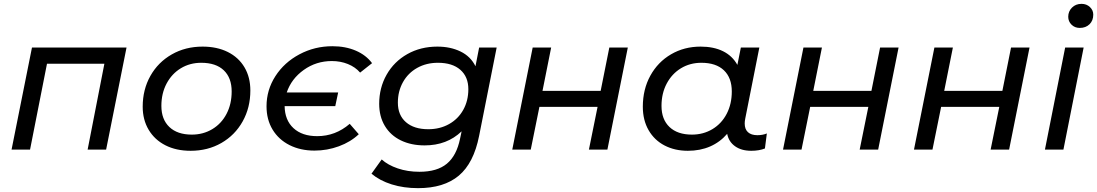

<svg xmlns="http://www.w3.org/2000/svg" viewBox="-20 -777 5697 997"><path d="M637 -530 531 0H435L522 -446H224L136 0H40L146 -530Z M721 -223Q721 -312 761 -383Q801 -454 872 -494.5Q943 -535 1032 -535Q1107 -535 1163 -507Q1219 -479 1249.5 -427.5Q1280 -376 1280 -307Q1280 -218 1240 -146.5Q1200 -75 1129.5 -34.5Q1059 6 970 6Q895 6 839 -22.5Q783 -51 752 -103Q721 -155 721 -223ZM1183 -302Q1183 -373 1142 -412Q1101 -451 1025 -451Q966 -451 919 -422.5Q872 -394 845 -343Q818 -292 818 -227Q818 -157 859.5 -117.5Q901 -78 976 -78Q1035 -78 1082.5 -106.5Q1130 -135 1156.5 -186Q1183 -237 1183 -302Z M1364 -225Q1364 -310 1410 -381.5Q1456 -453 1535 -495Q1614 -537 1706 -537Q1774 -537 1827.5 -514Q1881 -491 1912 -449L1850 -400Q1825 -429 1786.5 -444.5Q1748 -460 1703 -460Q1622 -460 1557.5 -414Q1493 -368 1469 -297H1736L1721 -226H1458Q1459 -153 1504 -111.5Q1549 -70 1627 -70Q1722 -70 1796 -134L1843 -80Q1801 -40 1740 -17.5Q1679 5 1613 5Q1540 5 1483.5 -23.5Q1427 -52 1395.5 -104Q1364 -156 1364 -225Z M2559 -530 2468 -72Q2440 70 2362.5 135Q2285 200 2151 200Q2076 200 2014 180.5Q1952 161 1909 125L1962 51Q1994 80 2045.5 97.5Q2097 115 2158 115Q2250 115 2300.5 73Q2351 31 2369 -57L2377 -95Q2301 -22 2185 -22Q2115 -22 2061.5 -48Q2008 -74 1978.5 -123Q1949 -172 1949 -238Q1949 -321 1987.5 -389Q2026 -457 2095 -496Q2164 -535 2251 -535Q2319 -535 2371.5 -509.5Q2424 -484 2449 -433L2468 -530ZM2412 -314Q2412 -378 2370.5 -414.5Q2329 -451 2254 -451Q2194 -451 2146.5 -424.5Q2099 -398 2072.5 -350.5Q2046 -303 2046 -244Q2046 -179 2088 -142.5Q2130 -106 2204 -106Q2264 -106 2311.5 -132.5Q2359 -159 2385.5 -206.5Q2412 -254 2412 -314Z M2746 -530H2842L2797 -305H3099L3144 -530H3240L3134 0H3038L3083 -222H2781L2736 0H2640Z M3962 -84 3952 -6Q3922 6 3881 6Q3830 6 3797 -17.5Q3764 -41 3756 -82Q3719 -39 3667.5 -16.5Q3616 6 3552 6Q3484 6 3431 -21.5Q3378 -49 3348 -101Q3318 -153 3318 -223Q3318 -313 3357 -384Q3396 -455 3464.5 -495Q3533 -535 3618 -535Q3686 -535 3734.5 -511Q3783 -487 3809 -440L3827 -530H3923L3850 -162Q3847 -147 3847 -136Q3847 -106 3864 -90.5Q3881 -75 3913 -75Q3940 -75 3962 -84ZM3780 -302Q3780 -373 3739 -412Q3698 -451 3622 -451Q3563 -451 3516 -422.5Q3469 -394 3442 -343Q3415 -292 3415 -227Q3415 -157 3456.5 -117.5Q3498 -78 3573 -78Q3632 -78 3679.5 -106.5Q3727 -135 3753.5 -186Q3780 -237 3780 -302Z M4152 -530H4248L4203 -305H4505L4550 -530H4646L4540 0H4444L4489 -222H4187L4142 0H4046Z M4832 -530H4928L4883 -305H5185L5230 -530H5326L5220 0H5124L5169 -222H4867L4822 0H4726Z M5511 -530H5607L5502 0H5406ZM5527 -690Q5527 -718 5546.5 -737.5Q5566 -757 5596 -757Q5622 -757 5639.5 -740.5Q5657 -724 5657 -701Q5657 -670 5637.5 -651Q5618 -632 5587 -632Q5561 -632 5544 -649Q5527 -666 5527 -690Z"/></svg>

Font: Montserrat Alternates Medium
Style: Italic
Weight: 500
Italic angle: -11.3°
Designer: Julieta Ulanovsky
Foundry: Julieta Ulanovsky
Version: Version 7.200